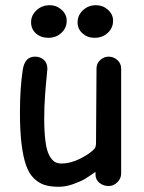

<svg xmlns="http://www.w3.org/2000/svg" viewBox="-20 -713 558 742"><path d="M167 -566.9Q138.2 -566.9 119.1 -583.7Q100.1 -600.6 100.1 -627Q100.1 -653.8 121.1 -673.3Q142.1 -692.9 171.9 -692.9Q198.2 -692.9 218 -675.3Q237.8 -657.7 237.8 -632.8Q237.8 -605 217.3 -585.9Q196.8 -566.9 167 -566.9ZM345.2 -566.9Q317.9 -566.9 298.8 -584Q279.8 -601.1 279.8 -627Q279.8 -653.8 300.5 -673.3Q321.3 -692.9 351.1 -692.9Q377.4 -692.9 397.2 -675.3Q417 -657.7 417 -632.8Q417 -605 396.5 -585.9Q376 -566.9 345.2 -566.9ZM207 8.8Q174.8 8.8 152.3 1.7Q129.9 -5.4 110.8 -23.9Q91.8 -42.5 80.6 -74.7Q69.3 -106.9 63.2 -157Q57.1 -207 57.1 -277.8Q57.1 -372.1 67.9 -442.9Q75.7 -494.1 115.2 -494.1Q135.3 -494.1 149.2 -481.9Q163.1 -469.7 163.1 -446.8Q163.1 -441.9 160.2 -414.8Q157.2 -387.7 154.1 -344Q150.9 -300.3 150.9 -255.9Q150.9 -202.1 155.8 -166.3Q160.6 -130.4 170.4 -112.5Q180.2 -94.7 190.9 -87.9Q201.7 -81.1 216.8 -81.1Q252.9 -81.1 290.8 -100.3Q328.6 -119.6 345.2 -138.2Q351.1 -144 351.1 -163.1L353 -448.2Q353 -467.8 367.4 -481Q381.8 -494.1 399.9 -494.1Q418.9 -494.1 433.6 -481Q448.2 -467.8 448.2 -448.2V-42Q448.2 -23.4 433.6 -8.8Q418.9 5.9 399.9 5.9Q379.4 5.9 364.3 -6.3Q349.1 -18.6 349.1 -38.1V-48.8Q324.7 -31.7 309.3 -22.2Q293.9 -12.7 264.4 -2Q234.9 8.8 207 8.8Z"/></svg>

Font: Comic Neue
Style: Bold
Weight: 700
Designer: Craig Rozynski
Foundry: Craig Rozynski
Version: Version 2.003;hotconv 1.0.109;makeotfexe 2.5.65596